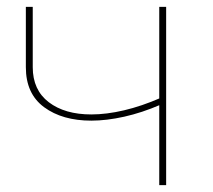

<svg xmlns="http://www.w3.org/2000/svg" viewBox="-20 -537 619 557"><path d="M245 -187Q161 -187 108 -226Q55 -265 55 -342V-517H75V-342Q75 -276 121.5 -240.5Q168 -205 245 -205Q289 -205 340 -217Q391 -229 446 -253L445 -233Q392 -210 340.5 -198.5Q289 -187 245 -187ZM442 0V-517H462V0Z"/></svg>

Font: Montserrat Thin
Style: Regular
Weight: 100
Designer: Julieta Ulanovsky
Foundry: Julieta Ulanovsky
Version: Version 9.000